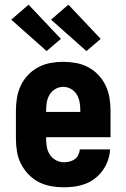

<svg xmlns="http://www.w3.org/2000/svg" viewBox="-20 -792 540 820"><path d="M252 8Q225 8 197.5 3Q170 -2 145.5 -14.5Q121 -27 101.5 -47.5Q82 -68 69.5 -92.5Q57 -117 52.5 -144.5Q48 -172 48 -200V-320Q48 -347 52.5 -374.5Q57 -402 69 -427Q81 -452 100 -472Q119 -492 143.5 -505Q168 -518 195.5 -523Q223 -528 250 -528Q277 -528 304.5 -523Q332 -518 356.5 -505Q381 -492 400 -472Q419 -452 431 -427Q443 -402 447.5 -374.5Q452 -347 452 -320V-206H177V-200Q177 -182 180 -164.5Q183 -147 192.5 -132Q202 -117 218.5 -108Q235 -99 252 -99Q265 -99 277 -102Q289 -105 299 -112Q309 -119 314.5 -130.5Q320 -142 321 -154H450Q449 -130 441 -107.5Q433 -85 419.5 -65.5Q406 -46 387 -31Q368 -16 346 -7.5Q324 1 300 4.5Q276 8 252 8ZM323 -314V-320Q323 -338 320 -355.5Q317 -373 308 -388Q299 -403 283.5 -412Q268 -421 250 -421Q232 -421 216.5 -412Q201 -403 192 -388Q183 -373 180 -355.5Q177 -338 177 -320V-314ZM349 -574 198 -708 272 -772 410 -626 375 -596ZM179 -574 28 -708 102 -772 240 -626Z"/></svg>

Font: Iosevka SS04 Heavy
Style: Regular
Weight: 900
Monospace: yes
Designer: Belleve Invis
Foundry: Belleve Invis
Version: Version 19.0.0; ttfautohint (v1.8.4)